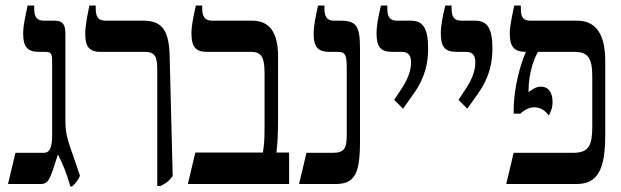

<svg xmlns="http://www.w3.org/2000/svg" viewBox="-20 -667 2252 696"><path d="M235 9H241C254 -2 263 -14 270 -30L237 -126C218 -181 217 -200 217 -241V-545C217 -581 205 -592 178 -592H139C114 -592 104 -605 104 -636V-647H80C72 -607 64 -577 64 -544C64 -499 79 -479 120 -479H143C166 -479 169 -472 169 -444V-183C169 -152 168 -113 139 -113H36L9 0H129C150 0 159 -14 171 -49L190 -107C206 -75 220 -45 235 9Z M550 7H562C582 -2 593 -11 606 -29L595 -463C593 -553 570 -592 501 -592H363C334 -592 327 -608 327 -637V-647H304C296 -607 289 -573 289 -544C289 -500 302 -479 344 -479H505C546 -479 550 -456 550 -411Z M661 0H1028V-114H982C986 -144 988 -184 988 -235V-463C988 -549 957 -592 895 -592H749C722 -592 713 -608 713 -637V-647H690C681 -608 674 -572 674 -547C674 -500 687 -479 730 -479H891C926 -479 939 -461 939 -403V-209C939 -155 937 -139 933 -114H688Z M1064 0H1197C1266 0 1285 -38 1285 -154V-490C1285 -571 1273 -592 1215 -592H1191C1164 -592 1156 -608 1156 -637V-647H1133C1124 -607 1117 -573 1117 -543C1117 -500 1131 -479 1173 -479H1204C1236 -479 1237 -464 1237 -406V-180C1237 -129 1229 -113 1185 -113H1091Z M1441 -273 1480 -328C1523 -389 1532 -443 1532 -491C1532 -565 1513 -592 1470 -592H1420C1394 -592 1384 -605 1384 -636V-647H1361C1351 -604 1345 -576 1345 -545C1345 -499 1359 -479 1401 -479H1437C1464 -479 1470 -461 1470 -441C1470 -415 1462 -387 1438 -349L1409 -305Z M1674 -273 1713 -328C1756 -389 1765 -443 1765 -491C1765 -565 1746 -592 1703 -592H1653C1627 -592 1617 -605 1617 -636V-647H1594C1584 -604 1578 -576 1578 -545C1578 -499 1592 -479 1634 -479H1670C1697 -479 1703 -461 1703 -441C1703 -415 1695 -387 1671 -349L1642 -305Z M1815 0H2070C2147 0 2174 -53 2174 -178V-447C2174 -541 2141 -592 2073 -592H1903C1874 -592 1868 -608 1868 -637V-647H1844C1836 -607 1828 -573 1828 -544C1828 -500 1843 -479 1884 -479H1886V-478C1867 -435 1842 -350 1842 -266V-255H1866C1884 -271 1900 -278 1917 -278C1940 -278 1958 -265 1969 -248C1975 -259 1983 -274 1983 -297C1983 -335 1966 -353 1940 -353C1923 -353 1908 -342 1896 -333V-338C1896 -407 1919 -460 1930 -479H2062C2113 -479 2127 -455 2127 -389V-210C2127 -141 2116 -113 2057 -113H1842Z"/></svg>

Font: Noto Serif Hebrew ExtraCondensed SemiBold
Style: Regular
Weight: 600
Width: 2
Designer: Monotype Design Team
Foundry: Monotype Imaging Inc.
Version: Version 2.004